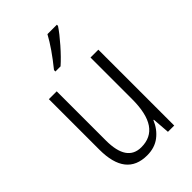

<svg xmlns="http://www.w3.org/2000/svg" viewBox="-230 -854 952 952"><g transform="rotate(-45 246.0 -377.5)"><path d="M417 0H373L366 -92H363Q344 -46 307.5 -18Q271 10 218 10Q70 10 70 -178V-532H125V-187Q125 -39 226 -39Q294 -39 328 -89Q362 -139 362 -241V-532H417ZM359 -757Q338 -725 298.5 -680Q259 -635 226 -606H190V-616Q258 -700 293 -765H359Z"/></g></svg>

Font: Noto Sans Display Light Narrow
Style: Regular
Weight: 300
Width: 4
Designer: Monotype Design team
Foundry: Monotype Imaging Inc.
Version: Version 1.000